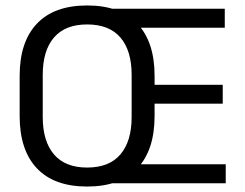

<svg xmlns="http://www.w3.org/2000/svg" viewBox="-20 -671 896 703"><path d="M299 12Q178 12 115 -54.8Q52 -121.5 52 -246V-393.5Q52 -517.5 115 -584.2Q178 -651 299 -651Q420 -651 483 -584.2Q546 -517.5 546 -393.5V-246Q546 -121.5 483 -54.8Q420 12 299 12ZM299 -57.5Q380 -57.5 421 -105.8Q462 -154 462 -242.5V-397Q462 -485.5 421 -533.5Q380 -581.5 299 -581.5Q218.5 -581.5 177.5 -533.5Q136.5 -485.5 136.5 -397V-242.5Q136.5 -154 177.5 -105.8Q218.5 -57.5 299 -57.5ZM378 0V-69.5H806.5V0ZM473 -291.5V-360.5H795.5V-291.5ZM377.5 -569.5V-639H803V-569.5Z"/></svg>

Font: Anek Gurmukhi Medium
Style: Regular
Weight: 400
Version: Version 1.003